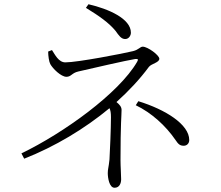

<svg xmlns="http://www.w3.org/2000/svg" viewBox="-20 -833 1040 905"><path d="M397 -813 385 -796C447 -758 493 -726 525 -687C540 -666 551 -649 570 -649C587 -649 597 -665 597 -679C597 -745 492 -791 397 -813ZM632 -356 620 -337C693 -302 761 -241 808 -172C820 -154 828 -146 846 -146C861 -146 872 -157 872 -173C872 -247 759 -317 632 -356ZM503 -280C503 -231 498 -109 496 -81C492 -42 488 -36 488 -17C488 5 495 52 520 52C543 52 551 31 551 12C551 -11 548 -47 548 -78C548 -251 553 -289 553 -315C553 -329 544 -340 529 -352C588 -405 640 -461 682 -518C694 -533 731 -538 731 -556C731 -573 676 -613 653 -613C640 -613 635 -599 607 -592C563 -581 345 -539 288 -539C256 -539 239 -576 225 -597L207 -590C207 -570 211 -542 217 -531C229 -509 268 -471 293 -471C316 -471 318 -489 349 -496C405 -509 579 -549 618 -555C631 -556 633 -553 626 -541C540 -393 280 -206 81 -110L94 -85C239 -142 379 -226 496 -323C501 -313 503 -301 503 -280Z"/></svg>

Font: Noto Serif TC Light
Style: Regular
Weight: 300
Designer: Ryoko NISHIZUKA 西塚涼子 (kana & ideographs); Frank Grießhammer (Latin, Greek & Cyrillic); Wenlong ZHANG 张文龙 (bopomofo); San
Foundry: Adobe
Version: Version 2.001;hotconv 1.1.0;makeotfexe 2.6.0